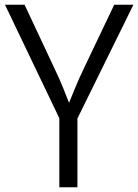

<svg xmlns="http://www.w3.org/2000/svg" viewBox="-20 -788 582 808"><path d="M229.7 0V-290.4L1 -768H83.5L206.8 -505.1Q229.3 -458.8 246.6 -415.7Q264 -372.5 280.6 -329.8H260.2Q278.5 -374.6 295.6 -416.4Q312.6 -458.1 334.6 -503.7L460.6 -768H541.4L305.8 -289.4V0Z"/></svg>

Font: Yaldevi ExtraLight
Style: Regular
Weight: 200
Designer: Sol Matas, Rajitha Manaperi, Kosala Senevirathne
Foundry: Mooniak
Version: Version 1.100